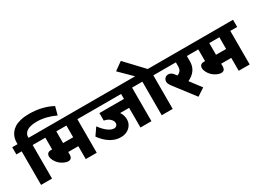

<svg xmlns="http://www.w3.org/2000/svg" viewBox="-48 -1787 3609 2668"><g transform="rotate(-30 1756.5 -453.0)"><path d="M70.3 0V-538.4H-15.2V-653.7H70.3V-677.5Q70.3 -762.4 116.3 -825.1Q141.6 -859.5 180 -884.2Q218.4 -909 278.8 -923.9Q339.2 -938.8 415.6 -938.8Q623.4 -938.8 787.2 -851.9L752.8 -720.4Q599.6 -791.7 456 -791.7Q399.4 -791.7 356.9 -781.1Q314.5 -770.5 291.2 -752.3Q246.2 -716.4 246.2 -668.4V-653.7H356.9V-538.4H246.2V0Z M787.7 0V-207.3H625.9V-166.3Q625.9 -94.5 564.7 -94.5Q532.9 -94.5 493.9 -113Q455 -131.4 426.4 -159.8Q397.9 -188.1 380.2 -223Q362.5 -257.8 362.5 -287.4Q362.5 -317 379.7 -333.7Q396.9 -350.4 428.7 -350.4H449.9V-538.4H326.6V-653.7H1073.8V-538.4H963.6V0ZM787.7 -538.4H625.9V-350.4H787.7Z M1665.3 0V-315.5H1521.2Q1559.7 -262.4 1559.7 -191.1Q1559.7 -119.8 1505.8 -69Q1452 -18.2 1366 -18.2Q1280.1 -18.2 1201.5 -66.5Q1122.9 -114.8 1059.7 -203.7L1141.1 -321Q1202.2 -239.6 1253 -205.5Q1303.8 -171.4 1340.7 -171.4Q1367 -171.4 1383.2 -186.8Q1399.4 -202.2 1399.4 -226Q1399.4 -261.9 1365.3 -294.7Q1331.1 -327.6 1271.5 -338.2V-459H1665.3V-538.4H1043.5V-653.7H1951.5V-538.4H1841.3V0Z M2006.6 0V-538.4H1921.1V-653.7H1956.5L1761.9 -845.8L1891.3 -938.3L2159.3 -653.7H2293.2V-538.4H2182.5V0Z M2292.2 -373.6Q2292.2 -403.4 2313.7 -425.4Q2335.2 -447.4 2367 -447.4Q2412 -447.4 2447.4 -400.9L2471.7 -368.6Q2511.6 -384.7 2527.8 -410.5Q2544 -436.3 2544 -478.3V-538.4H2262.9V-653.7H2800.8V-538.4H2720.4V-451Q2720.4 -297.8 2564.7 -224.5L2698.7 -47.5L2577.4 32.9L2336.2 -281.1Q2314 -309.9 2303.1 -331.1Q2292.2 -352.4 2292.2 -373.6Z M3241.7 0V-207.3H3079.9V-166.3Q3079.9 -94.5 3018.7 -94.5Q2986.9 -94.5 2947.9 -113Q2909 -131.4 2880.4 -159.8Q2851.9 -188.1 2834.2 -223Q2816.5 -257.8 2816.5 -287.4Q2816.5 -317 2833.7 -333.7Q2850.9 -350.4 2882.7 -350.4H2903.9V-538.4H2780.6V-653.7H3527.8V-538.4H3417.6V0ZM3241.7 -538.4H3079.9V-350.4H3241.7Z"/></g></svg>

Font: Khula ExtraBold
Style: Regular
Weight: 800
Designer: Erin McLaughlin, Steve Matteson
Version: Version 1.002;PS 1.0;hotconv 1.0.72;makeotf.lib2.5.5900; ttf